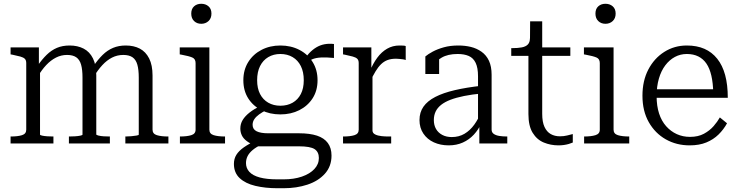

<svg xmlns="http://www.w3.org/2000/svg" viewBox="-20 -760 3915 1017"><path d="M36 0V-37H38Q74 -37 96.5 -44Q119 -51 119 -73V-426Q119 -441 111.5 -448.5Q104 -456 87.5 -460.5Q71 -465 47 -470L36 -472V-509H186V-404L192 -396V-47Q192 -44 203.5 -41.5Q215 -39 231.5 -38Q248 -37 261 -37H263V0ZM562 0H345V-37H347Q361 -37 377.5 -38Q394 -39 405.5 -41.5Q417 -44 417 -47V-349Q417 -391 409.5 -417.5Q402 -444 384 -456.5Q366 -469 335 -469Q304 -469 276.5 -455Q249 -441 225 -415.5Q201 -390 179 -353L177 -409Q202 -445 227 -469.5Q252 -494 281.5 -506.5Q311 -519 349 -519Q391 -519 423 -502.5Q455 -486 472.5 -450.5Q490 -415 490 -360V-48Q490 -45 501.5 -42Q513 -39 529.5 -38Q546 -37 560 -37H562ZM872 0H644V-37H646Q660 -37 676 -38.5Q692 -40 703.5 -42Q715 -44 715 -47V-349Q715 -391 707.5 -417.5Q700 -444 682 -456.5Q664 -469 633 -469Q601 -469 573.5 -455Q546 -441 522 -415Q498 -389 475 -351L473 -407Q498 -444 523.5 -469Q549 -494 579 -506.5Q609 -519 646 -519Q689 -519 720.5 -502.5Q752 -486 770 -450.5Q788 -415 788 -360V-73Q788 -51 811 -44Q834 -37 870 -37H872Z M1046 -634Q1023 -634 1008 -648.5Q993 -663 993 -688Q993 -713 1008 -726.5Q1023 -740 1046 -740Q1069 -740 1084.5 -726.5Q1100 -713 1100 -688Q1100 -663 1084.5 -648.5Q1069 -634 1046 -634ZM1089 -509V-73Q1089 -51 1112 -44Q1135 -37 1171 -37H1172V0H933V-37H934Q970 -37 993 -44Q1016 -51 1016 -73V-426Q1016 -448 998.5 -455.5Q981 -463 943 -470L932 -472V-509Z M1749 -453Q1709 -457 1680.5 -455.5Q1652 -454 1632.5 -445.5Q1613 -437 1599 -417L1586 -431Q1599 -458 1616.5 -477Q1634 -496 1654.5 -508.5Q1675 -521 1698.5 -525.5Q1722 -530 1749 -527ZM1465 -154Q1409 -154 1364.5 -176.5Q1320 -199 1294.5 -239.5Q1269 -280 1269 -335Q1269 -390 1295 -431.5Q1321 -473 1365.5 -496Q1410 -519 1465 -519Q1521 -519 1565.5 -496Q1610 -473 1636 -431.5Q1662 -390 1662 -335Q1662 -280 1636 -239.5Q1610 -199 1565.5 -176.5Q1521 -154 1465 -154ZM1465 -200Q1502 -200 1530 -216Q1558 -232 1573.5 -262Q1589 -292 1589 -335Q1589 -379 1573.5 -410Q1558 -441 1530 -457.5Q1502 -474 1465 -474Q1429 -474 1401 -457.5Q1373 -441 1357.5 -410Q1342 -379 1342 -335Q1342 -292 1357.5 -262Q1373 -232 1401 -216Q1429 -200 1465 -200ZM1449 237Q1385 237 1332.5 224.5Q1280 212 1249.5 183.5Q1219 155 1219 108Q1219 81 1232 60Q1245 39 1271.5 20.5Q1298 2 1338 -17L1365 6Q1337 19 1318.5 34.5Q1300 50 1291.5 67Q1283 84 1283 104Q1283 131 1301 150.5Q1319 170 1356 180Q1393 190 1449 190H1482Q1537 190 1579 175.5Q1621 161 1645 135.5Q1669 110 1669 77Q1669 45 1646.5 30Q1624 15 1562 15H1339H1337Q1307 2 1288 -12Q1269 -26 1261 -43Q1253 -60 1253 -79Q1253 -104 1265.5 -124.5Q1278 -145 1302 -164Q1326 -183 1362 -200L1391 -177Q1369 -166 1352.5 -154Q1336 -142 1327 -128.5Q1318 -115 1318 -99Q1318 -75 1339.5 -64.5Q1361 -54 1400 -54H1564Q1621 -54 1659 -41.5Q1697 -29 1716.5 -2.5Q1736 24 1736 64Q1736 121 1701 160Q1666 199 1608.5 218Q1551 237 1483 237Z M2129 -516V-442Q2122 -445 2113 -446Q2104 -447 2094.5 -448Q2085 -449 2077 -449Q2052 -449 2033 -442Q2014 -435 1998.5 -420Q1983 -405 1969.5 -382.5Q1956 -360 1941 -329L1939 -383Q1956 -424 1978.5 -454.5Q2001 -485 2030.5 -502Q2060 -519 2096 -519Q2106 -519 2115.5 -518.5Q2125 -518 2129 -516ZM1797 0V-37H1799Q1835 -37 1857.5 -44Q1880 -51 1880 -73V-426Q1880 -441 1872.5 -448.5Q1865 -456 1848.5 -460.5Q1832 -465 1808 -470L1797 -472V-509H1947V-375L1953 -381V-69Q1953 -55 1967 -48Q1981 -41 2000.5 -39Q2020 -37 2035 -37H2052V0Z M2533 -306V-265Q2480 -260 2438 -251.5Q2396 -243 2366 -231.5Q2336 -220 2316.5 -204.5Q2297 -189 2287.5 -169Q2278 -149 2278 -124Q2278 -97 2289.5 -77Q2301 -57 2322.5 -45.5Q2344 -34 2373 -34Q2411 -34 2440.5 -51.5Q2470 -69 2492 -99.5Q2514 -130 2529 -168L2531 -110Q2515 -74 2490 -47Q2465 -20 2431.5 -5Q2398 10 2357 10Q2313 10 2278 -6Q2243 -22 2222.5 -52.5Q2202 -83 2202 -124Q2202 -165 2223 -195Q2244 -225 2285.5 -246.5Q2327 -268 2389 -282.5Q2451 -297 2533 -306ZM2519 0V-107L2512 -109V-356Q2512 -401 2499.5 -427Q2487 -453 2463 -463.5Q2439 -474 2404 -474Q2352 -474 2319 -454.5Q2286 -435 2267 -408Q2265 -418 2268 -427Q2271 -436 2276 -444Q2281 -452 2288.5 -457Q2296 -462 2306 -464V-368H2233V-461Q2247 -473 2272 -486.5Q2297 -500 2331 -509.5Q2365 -519 2408 -519Q2443 -519 2474 -511.5Q2505 -504 2530.5 -486Q2556 -468 2570 -438Q2584 -408 2584 -364V-73Q2584 -59 2595 -51Q2606 -43 2624.5 -40Q2643 -37 2666 -37H2667V0Z M2688 -464V-505H2693Q2723 -505 2744 -509Q2765 -513 2776 -524.5Q2787 -536 2787 -557L2835 -509H3001V-464ZM2852 -157Q2852 -114 2864 -88Q2876 -62 2897 -50Q2918 -38 2946 -38Q2967 -38 2984.5 -42.5Q3002 -47 3014 -50V-5Q3005 -1 2993 2.5Q2981 6 2967 8Q2953 10 2938 10Q2897 10 2860.5 -5Q2824 -20 2801.5 -56.5Q2779 -93 2779 -156V-495L2787 -502L2788 -647H2852Z M3187 -634Q3164 -634 3149 -648.5Q3134 -663 3134 -688Q3134 -713 3149 -726.5Q3164 -740 3187 -740Q3210 -740 3225.5 -726.5Q3241 -713 3241 -688Q3241 -663 3225.5 -648.5Q3210 -634 3187 -634ZM3230 -509V-73Q3230 -51 3253 -44Q3276 -37 3312 -37H3313V0H3074V-37H3075Q3111 -37 3134 -44Q3157 -51 3157 -73V-426Q3157 -448 3139.5 -455.5Q3122 -463 3084 -470L3073 -472V-509Z M3458 -251Q3458 -199 3471 -159Q3484 -119 3508.5 -91.5Q3533 -64 3565 -49.5Q3597 -35 3635 -35Q3678 -35 3708.5 -51.5Q3739 -68 3759.5 -91.5Q3780 -115 3793 -138L3831 -107Q3813 -74 3786 -47.5Q3759 -21 3721.5 -5.5Q3684 10 3633 10Q3563 10 3506.5 -22Q3450 -54 3416.5 -113Q3383 -172 3383 -253Q3383 -332 3414 -391.5Q3445 -451 3498.5 -485Q3552 -519 3618 -519Q3671 -519 3711 -501.5Q3751 -484 3779 -449Q3807 -414 3821 -362.5Q3835 -311 3835 -242H3439V-287H3782L3758 -268Q3757 -320 3748 -359Q3739 -398 3722 -423Q3705 -448 3679 -461Q3653 -474 3618 -474Q3584 -474 3555 -458.5Q3526 -443 3504 -414Q3482 -385 3470 -343.5Q3458 -302 3458 -251Z"/></svg>

Font: Roboto Serif 36pt Light
Style: Regular
Weight: 300
Designer: Greg Gazdowicz
Foundry: Commercial Type
Version: Version 1.008